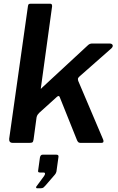

<svg xmlns="http://www.w3.org/2000/svg" viewBox="-20 -762 630 1024"><path d="M530 -18Q533 -11 531.5 -5.5Q530 0 519 0H410Q400 0 395.5 -6Q391 -12 388 -21L299 -243Q295 -256 283 -245L189 -160Q185 -156 181 -150.5Q177 -145 175 -136L159 -18Q157 -6 153 -3Q149 0 136 0H49Q37 0 32.5 -6Q28 -12 29 -22L129 -729Q130 -737 133 -739.5Q136 -742 142 -742H248Q255 -742 257 -736Q259 -730 257 -722L198 -293Q197 -287 198.5 -288.5Q200 -290 206 -296L447 -519Q454 -526 460 -528Q466 -530 472 -530H563Q577 -530 580.5 -522Q584 -514 574 -504L406 -356Q400 -351 397 -346Q394 -341 397 -331L530 -18ZM177 242Q173 242 172.5 238Q172 234 176 230L215 177Q221 168 220 163Q219 158 213 158H193Q186 158 184 155Q182 152 184 143L193 78Q196 63 207 63H281Q293 63 292 74L281 153Q279 162 273 169L222 228Q217 234 212 238Q207 242 198 242Z"/></svg>

Font: Libre Franklin Thin SemiBold
Style: Italic
Weight: 600
Italic angle: -8°
Version: Version 3.000